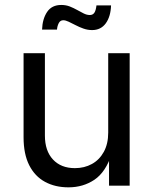

<svg xmlns="http://www.w3.org/2000/svg" viewBox="-20 -765 631 791"><path d="M262.2 6.8Q207 6.8 165.3 -15.9Q123.5 -38.6 100.3 -84.5Q77.1 -130.4 77.1 -199.2V-545.9H165V-206.5Q165 -143.6 198.2 -107.9Q231.4 -72.3 288.6 -72.3Q327.6 -72.3 358.6 -89.4Q389.6 -106.4 407.7 -139.4Q425.8 -172.4 425.8 -218.8V-545.9H514.2V0H429.2V-132.3H440.9Q415.5 -55.7 368.9 -24.4Q322.3 6.8 262.2 6.8ZM359.4 -641.1Q341.3 -641.1 324 -647.2Q306.6 -653.3 291.3 -661.4Q275.9 -669.4 262.9 -675.5Q250 -681.6 240.7 -681.6Q228 -681.6 221.9 -669.4Q215.8 -657.2 214.8 -643.1H153.3Q154.8 -687 174.1 -715.8Q193.4 -744.6 232.4 -744.6Q251.5 -744.6 267.6 -738.3Q283.7 -731.9 297.9 -723.9Q312 -715.8 325 -709.5Q337.9 -703.1 350.1 -703.1Q362.3 -703.1 368.7 -712.4Q375 -721.7 377.4 -742.7H437.5Q436 -696.8 415.8 -668.9Q395.5 -641.1 359.4 -641.1Z"/></svg>

Font: Inter Variable LoSnoCo
Style: Regular
Weight: 400
Designer: Rasmus Andersson
Foundry: rsms
Version: Version 4.000;git-a52131595; featfreeze: case,dlig,ss01,ss02